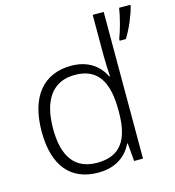

<svg xmlns="http://www.w3.org/2000/svg" viewBox="-113 -855 876 961"><g transform="rotate(-15 325.0 -375.0)"><path d="M279 10C374 10 427 -36 455 -93H458L466 0H512V-760H455V-545C455 -514 457 -472 459 -441H455C428 -498 373 -542 284 -542C142 -542 57 -444 57 -261C57 -83 137 10 279 10ZM650 -753V-760H592C586 -717 566 -643 552 -609V-600H584C613 -646 639 -709 650 -753ZM286 -39C171 -39 116 -116 116 -260C116 -410 176 -493 290 -493C409 -493 456 -413 456 -266V-257C456 -116 409 -39 286 -39Z"/></g></svg>

Font: Noto Sans Sinhala UI Light
Style: Regular
Weight: 300
Designer: Jelle Bosma - Monotype Design Team
Foundry: Monotype Imaging Inc.
Version: Version 2.006